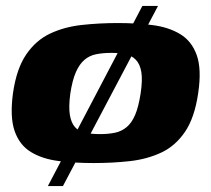

<svg xmlns="http://www.w3.org/2000/svg" viewBox="-20 -545 713 650"><path d="M24 -230Q36 -313 69 -361Q102 -409 150 -431.5Q198 -454 257 -460.5Q316 -467 379 -467Q443 -467 497 -460Q551 -453 590 -429.5Q629 -406 646 -358.5Q663 -311 651 -230Q639 -147 606.5 -99Q574 -51 526 -28.5Q478 -6 419.5 0.5Q361 7 297 7Q232 7 177.5 0Q123 -7 84.5 -30.5Q46 -54 29.5 -101.5Q13 -149 24 -230ZM456 -228Q463 -274 458.5 -301Q454 -328 440 -342.5Q426 -357 405.5 -361.5Q385 -366 357 -366Q329 -366 306 -361.5Q283 -357 266 -342.5Q249 -328 237 -301Q225 -274 218 -228Q212 -183 216.5 -156Q221 -129 234 -114.5Q247 -100 268.5 -95.5Q290 -91 319 -91Q346 -91 368.5 -95.5Q391 -100 408.5 -114.5Q426 -129 437.5 -156Q449 -183 456 -228ZM142 85 462 -525H515L193 85Z"/></svg>

Font: Genos Thin ExtraBold
Style: Italic
Weight: 800
Italic angle: -8°
Version: Version 1.010